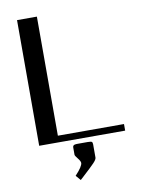

<svg xmlns="http://www.w3.org/2000/svg" viewBox="-109 -865 885 1191"><g transform="rotate(-10 333.5 -269.5)"><path d="M414.6 49.8V133.3Q414.1 145 394.5 165.5Q375 186 318.4 237.8Q307.1 248 300.8 253.9L273.9 222.7Q321.8 171.4 321.8 149.9Q321.8 138.7 305.7 118.9Q289.6 99.1 289.6 92.8V49.8Q289.6 44.4 290 42Q290.5 39.6 293.2 35.9Q295.9 32.2 302.7 30.8Q309.6 29.3 320.8 29.3H383.3Q404.8 29.3 409.7 33.4Q414.6 37.6 414.6 49.8ZM83.5 -791.5H208.5V-41.5H625V0H83.5Z"/></g></svg>

Font: Resagnicto
Style: Bold
Weight: 700
Version: Version 0.9991